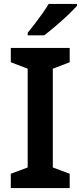

<svg xmlns="http://www.w3.org/2000/svg" viewBox="-20 -1051 412 978"><path d="M335 -93H35V-166L121 -198V-701L35 -734V-807H335V-734L249 -701V-198L335 -166ZM372 -1021Q356 -1003 325.5 -974Q295 -945 262 -917Q229 -889 205 -871H121V-884Q136 -902 156 -928Q176 -954 195.5 -981.5Q215 -1009 228 -1031H372Z"/></svg>

Font: Noto Sans Telugu UI SemiBold
Style: Regular
Weight: 600
Designer: Jelle Bosma - Monotype Design Team
Foundry: Monotype Imaging Inc.
Version: Version 2.005; ttfautohint (v1.8.4.7-5d5b)